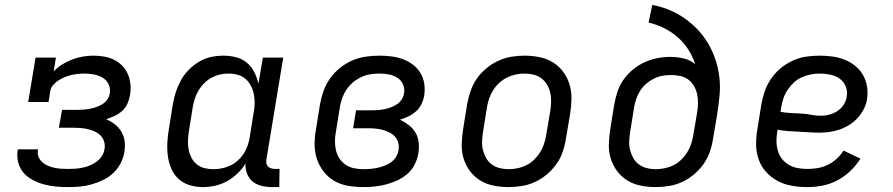

<svg xmlns="http://www.w3.org/2000/svg" viewBox="-20 -755 3640 783"><path d="M256 8Q231 8 206 5.5Q181 3 157.5 -3.5Q134 -10 112.5 -21.5Q91 -33 76 -50.5Q61 -68 54.5 -92Q48 -116 52 -142L53 -146H135V-144Q132 -129 137 -116Q142 -103 152 -94Q162 -85 174.5 -79.5Q187 -74 200.5 -71Q214 -68 228.5 -67Q243 -66 257 -66Q272 -66 286.5 -67Q301 -68 316 -71Q331 -74 345.5 -80Q360 -86 373 -95Q386 -104 395 -118Q404 -132 406 -146Q409 -162 405 -176.5Q401 -191 391.5 -201Q382 -211 369 -217.5Q356 -224 342 -227.5Q328 -231 312.5 -232.5Q297 -234 282 -234H220L233 -307H295Q308 -307 321 -308Q334 -309 347 -311.5Q360 -314 373 -318.5Q386 -323 398 -330.5Q410 -338 418 -350Q426 -362 428 -375Q431 -395 422.5 -412Q414 -429 398 -438.5Q382 -448 362.5 -451.5Q343 -455 323 -455Q310 -455 297 -453.5Q284 -452 270.5 -449Q257 -446 244 -440.5Q231 -435 219 -427.5Q207 -420 197 -408.5Q187 -397 185 -384L178 -339H95L125 -520H208L199 -464Q215 -481 235 -493Q255 -505 276 -513Q297 -521 319 -524.5Q341 -528 362 -528Q385 -528 406.5 -524Q428 -520 446.5 -510.5Q465 -501 479.5 -486Q494 -471 502 -451.5Q510 -432 512 -410Q514 -388 510 -366Q507 -349 499.5 -332Q492 -315 478 -302.5Q464 -290 447 -282Q430 -274 413 -269Q433 -260 449 -247.5Q465 -235 475.5 -217Q486 -199 488.5 -177.5Q491 -156 487 -134Q483 -110 471 -87.5Q459 -65 440.5 -48Q422 -31 398.5 -20Q375 -9 351.5 -2.5Q328 4 304 6Q280 8 256 8Z M807 8Q779 8 753 0Q727 -8 708 -25.5Q689 -43 678.5 -67.5Q668 -92 664.5 -119Q661 -146 662.5 -174Q664 -202 669 -230L685 -330Q689 -355 697 -379.5Q705 -404 717.5 -427Q730 -450 749.5 -470Q769 -490 792 -503.5Q815 -517 840.5 -522.5Q866 -528 891 -528Q918 -528 943 -521.5Q968 -515 987 -499Q1006 -483 1017 -461Q1028 -439 1034 -414L1052 -520H1135L1067 -108Q1065 -99 1066 -91Q1067 -83 1072 -77Q1077 -71 1085.5 -68.5Q1094 -66 1103 -66H1120L1119 8H1090Q1068 8 1047 3Q1026 -2 1010.5 -14.5Q995 -27 987.5 -47Q980 -67 981 -88Q968 -66 948 -47Q928 -28 905 -15.5Q882 -3 856.5 2.5Q831 8 807 8ZM850 -65Q867 -65 884.5 -68.5Q902 -72 918.5 -79.5Q935 -87 949 -99.5Q963 -112 973 -127Q983 -142 989 -159Q995 -176 998 -193L1014 -293Q1018 -313 1018.5 -332Q1019 -351 1015.5 -369.5Q1012 -388 1003.5 -404.5Q995 -421 981.5 -433Q968 -445 949.5 -450Q931 -455 912 -455Q895 -455 877 -451Q859 -447 842.5 -438Q826 -429 812.5 -415.5Q799 -402 789.5 -386Q780 -370 774.5 -352.5Q769 -335 766 -318L750 -218Q747 -199 746.5 -180.5Q746 -162 749.5 -144.5Q753 -127 761 -111.5Q769 -96 782.5 -85Q796 -74 813.5 -69.5Q831 -65 850 -65Z M1463 8Q1432 8 1401 3Q1370 -2 1344.5 -16.5Q1319 -31 1300.5 -54.5Q1282 -78 1272.5 -106.5Q1263 -135 1263 -166.5Q1263 -198 1269 -230L1285 -330Q1290 -357 1299.5 -384Q1309 -411 1326 -435Q1343 -459 1366.5 -478Q1390 -497 1417 -508.5Q1444 -520 1471.5 -524Q1499 -528 1527 -528Q1552 -528 1576 -525Q1600 -522 1622 -514Q1644 -506 1663 -492Q1682 -478 1694 -458.5Q1706 -439 1710 -414.5Q1714 -390 1710 -366Q1707 -348 1699 -331Q1691 -314 1677 -301.5Q1663 -289 1646 -280.5Q1629 -272 1611 -267Q1630 -258 1647 -245Q1664 -232 1674.5 -214Q1685 -196 1687.5 -173.5Q1690 -151 1686 -129Q1682 -106 1671 -84Q1660 -62 1641.5 -46Q1623 -30 1600.5 -19.5Q1578 -9 1555 -3Q1532 3 1509 5.5Q1486 8 1463 8ZM1464 -65Q1478 -65 1492.5 -66.5Q1507 -68 1521 -71Q1535 -74 1549 -79.5Q1563 -85 1575 -93.5Q1587 -102 1595 -115Q1603 -128 1605 -142Q1608 -157 1604.5 -171.5Q1601 -186 1591.5 -197Q1582 -208 1569 -214.5Q1556 -221 1542 -225Q1528 -229 1512.5 -230.5Q1497 -232 1482 -232H1420L1432 -305H1494Q1507 -305 1520.5 -306Q1534 -307 1547 -309.5Q1560 -312 1573.5 -317Q1587 -322 1599 -330Q1611 -338 1618.5 -350Q1626 -362 1628 -376Q1631 -395 1623 -412Q1615 -429 1599.5 -438.5Q1584 -448 1565.5 -451.5Q1547 -455 1527 -455Q1509 -455 1490 -452Q1471 -449 1453 -440.5Q1435 -432 1419.5 -419Q1404 -406 1393 -389.5Q1382 -373 1375.5 -354.5Q1369 -336 1366 -318L1350 -218Q1346 -198 1346 -178.5Q1346 -159 1350.5 -140.5Q1355 -122 1365.5 -107Q1376 -92 1391.5 -82Q1407 -72 1426 -68.5Q1445 -65 1464 -65Z M2054 8Q2023 8 1993 2Q1963 -4 1938.5 -19Q1914 -34 1896.5 -57.5Q1879 -81 1870.5 -109Q1862 -137 1863 -168Q1864 -199 1869 -230L1885 -330Q1890 -357 1899 -383.5Q1908 -410 1924 -433.5Q1940 -457 1963 -476Q1986 -495 2012 -507Q2038 -519 2065 -523.5Q2092 -528 2119 -528Q2150 -528 2180 -522Q2210 -516 2234.5 -501Q2259 -486 2276.5 -462.5Q2294 -439 2302.5 -411Q2311 -383 2310.5 -352Q2310 -321 2305 -290L2288 -190Q2284 -163 2275 -136.5Q2266 -110 2249.5 -86.5Q2233 -63 2210.5 -44Q2188 -25 2162 -13Q2136 -1 2108.5 3.5Q2081 8 2054 8ZM2054 -65Q2072 -65 2091 -69Q2110 -73 2127 -81.5Q2144 -90 2158 -103.5Q2172 -117 2182 -133Q2192 -149 2198 -166.5Q2204 -184 2207 -202L2224 -302Q2227 -321 2227.5 -340Q2228 -359 2224 -376.5Q2220 -394 2211 -409.5Q2202 -425 2188 -435.5Q2174 -446 2156 -450.5Q2138 -455 2119 -455Q2101 -455 2082.5 -451Q2064 -447 2047 -438.5Q2030 -430 2015.5 -416.5Q2001 -403 1991 -387Q1981 -371 1975 -353.5Q1969 -336 1966 -318L1950 -218Q1947 -199 1946 -180Q1945 -161 1949.5 -143.5Q1954 -126 1962.5 -110.5Q1971 -95 1985.5 -84.5Q2000 -74 2017.5 -69.5Q2035 -65 2054 -65Z M2654 8Q2623 8 2593 2Q2563 -4 2538.5 -19Q2514 -34 2496.5 -57.5Q2479 -81 2470.5 -109Q2462 -137 2463 -168Q2464 -199 2469 -230L2485 -330Q2490 -356 2498.5 -382Q2507 -408 2523.5 -431Q2540 -454 2562 -472Q2584 -490 2609.5 -501.5Q2635 -513 2661.5 -518Q2688 -523 2714 -523Q2742 -523 2769 -516.5Q2796 -510 2815 -493Q2805 -525 2787 -553Q2769 -581 2744 -603Q2719 -625 2689 -640Q2659 -655 2625 -663L2640 -735Q2677 -728 2710.5 -714Q2744 -700 2773 -679.5Q2802 -659 2826 -633.5Q2850 -608 2868 -577.5Q2886 -547 2897.5 -512.5Q2909 -478 2913.5 -441.5Q2918 -405 2914.5 -366.5Q2911 -328 2905 -290L2888 -190Q2884 -163 2875 -136.5Q2866 -110 2849.5 -86.5Q2833 -63 2810.5 -44Q2788 -25 2762 -13Q2736 -1 2708.5 3.5Q2681 8 2654 8ZM2654 -65Q2672 -65 2691 -69Q2710 -73 2727 -81.5Q2744 -90 2758 -103.5Q2772 -117 2782 -133Q2792 -149 2798 -166.5Q2804 -184 2807 -202L2823 -296Q2826 -315 2826.5 -334Q2827 -353 2823 -371Q2819 -389 2810 -404.5Q2801 -420 2787 -430.5Q2773 -441 2754.5 -445Q2736 -449 2717 -449Q2699 -449 2681.5 -446Q2664 -443 2647 -434.5Q2630 -426 2615.5 -413.5Q2601 -401 2591 -385.5Q2581 -370 2575 -352.5Q2569 -335 2566 -318L2550 -218Q2547 -199 2546 -180Q2545 -161 2549.5 -143.5Q2554 -126 2562.5 -110.5Q2571 -95 2585.5 -84.5Q2600 -74 2617.5 -69.5Q2635 -65 2654 -65Z M3272 8Q3240 8 3209 2.5Q3178 -3 3151.5 -17Q3125 -31 3104.5 -53.5Q3084 -76 3074 -104.5Q3064 -133 3063.5 -165Q3063 -197 3069 -230L3085 -330Q3090 -357 3099 -383.5Q3108 -410 3125 -434.5Q3142 -459 3164.5 -477.5Q3187 -496 3213.5 -508Q3240 -520 3267.5 -524Q3295 -528 3322 -528Q3349 -528 3375 -524.5Q3401 -521 3424.5 -511.5Q3448 -502 3467.5 -486.5Q3487 -471 3499 -450Q3511 -429 3515.5 -403.5Q3520 -378 3516 -351Q3513 -331 3503 -311Q3493 -291 3478 -274.5Q3463 -258 3444 -246Q3425 -234 3405 -227Q3385 -220 3364 -217Q3343 -214 3322 -214Q3301 -214 3279.5 -215.5Q3258 -217 3236.5 -218Q3215 -219 3193.5 -220.5Q3172 -222 3151 -226L3150 -218Q3146 -198 3146.5 -178Q3147 -158 3152.5 -139.5Q3158 -121 3169.5 -106.5Q3181 -92 3197.5 -82.5Q3214 -73 3233.5 -69.5Q3253 -66 3273 -66Q3294 -66 3314.5 -69.5Q3335 -73 3355 -82.5Q3375 -92 3392 -107.5Q3409 -123 3420 -141L3489 -108Q3472 -81 3447.5 -57.5Q3423 -34 3394 -19Q3365 -4 3334 2Q3303 8 3272 8ZM3328 -283Q3345 -283 3362.5 -287.5Q3380 -292 3395.5 -302.5Q3411 -313 3421 -328.5Q3431 -344 3433 -361Q3437 -383 3429 -402.5Q3421 -422 3404.5 -434Q3388 -446 3366.5 -450.5Q3345 -455 3323 -455Q3305 -455 3286.5 -451.5Q3268 -448 3250 -440Q3232 -432 3217.5 -418.5Q3203 -405 3192 -388.5Q3181 -372 3175 -354Q3169 -336 3166 -318L3163 -299Q3184 -295 3204.5 -294Q3225 -293 3246 -292Q3267 -291 3287 -287Q3307 -283 3328 -283Z"/></svg>

Font: Iosevka Etoile
Style: Italic
Weight: 400
Italic angle: -9°
Designer: Belleve Invis
Foundry: Belleve Invis
Version: Version 22.1.2; ttfautohint (v1.8.4)